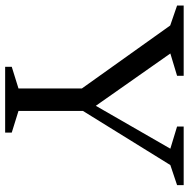

<svg xmlns="http://www.w3.org/2000/svg" viewBox="-18 -702 716 727"><g transform="rotate(90 339.5 -338.0)"><path d="M72 -625 -3.5 -651V-676H262.5V-651L178 -625.5L392.5 -320L363 -320.5L538.5 -625.5L454.5 -651V-676H676.5V-651L600.5 -625.5L395.5 -294.5V-50.5L477.5 -25V0H228.5V-25L310.5 -50.5V-290.5Z"/></g></svg>

Font: Newsreader 16pt 16pt
Style: Regular
Weight: 400
Version: Version 1.003